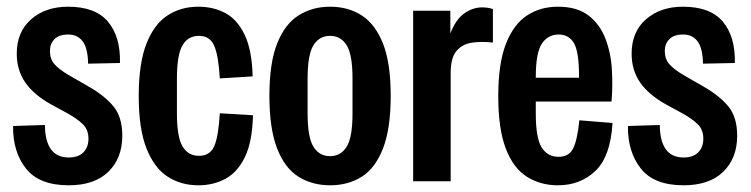

<svg xmlns="http://www.w3.org/2000/svg" viewBox="-20 -541 2242 573"><path d="M185 12Q97 12 57.5 -38Q18 -88 19 -165L114 -168Q115 -71 185 -71Q214 -71 229 -86.5Q244 -102 244 -127Q244 -154 227 -170.5Q210 -187 181 -203L135 -228Q82 -257 56 -294Q30 -331 30 -381Q30 -446 73 -483.5Q116 -521 183 -521Q265 -521 302.5 -476Q340 -431 338 -353L243 -351Q242 -398 226.5 -418Q211 -438 184 -438Q156 -438 142.5 -424Q129 -410 129 -389Q129 -365 142.5 -349.5Q156 -334 185 -317L244 -283Q293 -255 319 -223Q345 -191 345 -136Q345 -69 303.5 -28.5Q262 12 185 12Z M572 12Q520 12 480 -14Q440 -40 417 -98.5Q394 -157 394 -254Q394 -352 417 -410.5Q440 -469 480 -495Q520 -521 572 -521Q617 -521 652.5 -502Q688 -483 710 -437.5Q732 -392 734 -313L636 -307Q632 -376 619 -405Q606 -434 574 -434Q541 -434 524.5 -405.5Q508 -377 508 -306V-203Q508 -133 524.5 -104.5Q541 -76 574 -76Q607 -76 619.5 -105Q632 -134 636 -203L735 -197Q733 -118 711 -72.5Q689 -27 653 -7.5Q617 12 572 12Z M965 12Q912 12 871 -13.5Q830 -39 807 -98Q784 -157 784 -255Q784 -353 807 -411Q830 -469 871 -495Q912 -521 965 -521Q1019 -521 1059.5 -495Q1100 -469 1123 -411Q1146 -353 1146 -255Q1146 -157 1123 -98Q1100 -39 1059.5 -13.5Q1019 12 965 12ZM965 -75Q997 -75 1014.5 -103Q1032 -131 1032 -202V-307Q1032 -378 1014.5 -406Q997 -434 965 -434Q933 -434 915.5 -406Q898 -378 898 -307V-202Q898 -131 915.5 -103Q933 -75 965 -75Z M1213 0V-509H1324V-441Q1340 -483 1365.5 -501Q1391 -519 1419 -519Q1426 -519 1434 -518Q1442 -517 1451 -514V-414Q1416 -418 1387.5 -413.5Q1359 -409 1342 -388.5Q1325 -368 1325 -323V0Z M1645 12Q1593 12 1552.5 -13.5Q1512 -39 1489.5 -97.5Q1467 -156 1467 -254Q1467 -352 1490 -410.5Q1513 -469 1553 -495Q1593 -521 1645 -521Q1702 -521 1736 -495Q1770 -469 1786.5 -426.5Q1803 -384 1806 -334.5Q1809 -285 1805 -238H1579V-202Q1579 -129 1596.5 -101Q1614 -73 1647 -73Q1678 -73 1690.5 -98Q1703 -123 1709 -182L1808 -174Q1802 -74 1757 -31Q1712 12 1645 12ZM1579 -312V-309H1708V-315Q1708 -386 1693 -412Q1678 -438 1647 -438Q1615 -438 1597 -410.5Q1579 -383 1579 -312Z M2020 12Q1932 12 1892.5 -38Q1853 -88 1854 -165L1949 -168Q1950 -71 2020 -71Q2049 -71 2064 -86.5Q2079 -102 2079 -127Q2079 -154 2062 -170.5Q2045 -187 2016 -203L1970 -228Q1917 -257 1891 -294Q1865 -331 1865 -381Q1865 -446 1908 -483.5Q1951 -521 2018 -521Q2100 -521 2137.5 -476Q2175 -431 2173 -353L2078 -351Q2077 -398 2061.5 -418Q2046 -438 2019 -438Q1991 -438 1977.5 -424Q1964 -410 1964 -389Q1964 -365 1977.5 -349.5Q1991 -334 2020 -317L2079 -283Q2128 -255 2154 -223Q2180 -191 2180 -136Q2180 -69 2138.5 -28.5Q2097 12 2020 12Z"/></svg>

Font: Special Gothic Condensed Medium
Style: Regular
Weight: 500
Width: 3
Designer: Alistair McCready
Foundry: Monolith
Version: Version 1.000; ttfautohint (v1.8.4.7-5d5b)